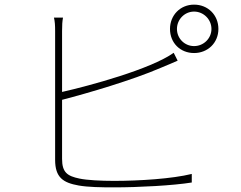

<svg xmlns="http://www.w3.org/2000/svg" viewBox="-20 -810 1040 829"><path d="M818 -790C758 -790 714 -744 714 -685C714 -625 758 -581 818 -581C877 -581 923 -625 923 -685C923 -745 878 -790 818 -790ZM818 -611C777 -611 744 -644 744 -685C744 -726 777 -760 818 -760C859 -760 893 -726 893 -685C893 -644 859 -611 818 -611ZM248 -379C360 -408 551 -464 674 -517C701 -528 728 -540 747 -548L730 -582C630 -511 367 -440 248 -413V-676C248 -703 249 -717 252 -734H213C217 -717 218 -701 218 -676V-120C218 -44 252 -21 320 -9C360 -2 416 -1 472 -1C579 -1 728 -9 808 -22V-59C723 -38 581 -29 472 -29C416 -29 356 -32 323 -39C271 -50 248 -65 248 -124Z"/></svg>

Font: SSpoqa Han Sans Neo Thin
Style: Regular
Weight: 100
Designer: [Spoqa Han Sans Neo] Dong-huui Kim  Younghwa Kang  Yujin Lee  [Noto Sans] Ryoko NISHIZUKA  (kana & ideographs); Paul D. 
Foundry: Spoqa (http://www.spoqa-han-sans.com)
Version: Version 1.000